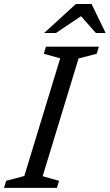

<svg xmlns="http://www.w3.org/2000/svg" viewBox="-38 -916 536 936"><path d="M255.5 -631.5 175.5 -654 186 -688.5H444L433.5 -654L345 -631L170 -57L250 -34.5L239.5 0H-18.5L-8 -34.5L80.5 -58ZM177 -755 332 -896.5H408.5L477 -755H429.5L350.5 -844.5H368L234.5 -755Z"/></svg>

Font: Newsreader 12pt
Style: Italic
Weight: 400
Italic angle: -17°
Version: Version 1.003